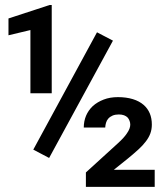

<svg xmlns="http://www.w3.org/2000/svg" viewBox="-20 -732 640 752"><path d="M182.6 -366.7V-712.4H174.3L13.2 -659.7V-593.8L99.1 -614.3V-366.7ZM585.9 0V-66.9H425.8L482.9 -112.8Q505.4 -131.3 522.5 -147Q539.6 -162.6 551.3 -178.2Q563 -193.4 568.8 -209.2Q574.7 -225.1 574.7 -244.1Q574.7 -268.6 566.7 -287.8Q558.6 -307.1 543 -320.8Q525.9 -335.9 500 -343.8Q474.1 -351.6 441.9 -351.6Q410.6 -351.6 386 -342Q361.3 -332.5 343.8 -316.9Q326.2 -300.3 317.1 -278.8Q308.1 -257.3 308.1 -232.4H392.1Q392.6 -242.2 395.3 -251.2Q397.9 -260.3 403.8 -267.1Q410.6 -274.9 420.9 -279.3Q431.2 -283.7 445.3 -283.7Q457 -283.7 465.8 -280.5Q474.6 -277.3 480.5 -271Q484.9 -265.6 487.5 -258.5Q490.2 -251.5 490.2 -243.7Q490.2 -236.8 487.1 -228Q483.9 -219.2 476.6 -209Q470.7 -200.2 462.2 -190.9Q453.6 -181.6 442.4 -171.4L316.4 -56.6V0ZM172.4 -113.3 422.4 -572.8 359.9 -605.5 110.4 -146Z"/></svg>

Font: Roboto Mono SemiBold
Style: Regular
Weight: 600
Monospace: yes
Designer: Google
Version: Version 3.000